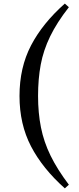

<svg xmlns="http://www.w3.org/2000/svg" viewBox="-20 -843 440 1065"><path d="M191.1 -310.7Q191.1 -216.9 207.1 -136.5Q223.1 -56 260.6 20.6Q298.1 97.1 362 181.6L339.6 201.8Q216 91.5 152.1 -31.2Q88.2 -153.9 88.2 -310.7Q88.2 -468.2 152.1 -590.9Q216 -713.6 339.6 -823.1L362 -803Q295.2 -717.8 258 -640.8Q220.7 -563.9 205.9 -484.5Q191.1 -405.1 191.1 -310.7Z"/></svg>

Font: Source Han Serif JP VF
Style: Regular
Weight: 250
Designer: Ryoko NISHIZUKA 西塚涼子 (kana & ideographs); Frank Grießhammer (Latin, Greek & Cyrillic); Wenlong ZHANG 张文龙 (bopomofo); San
Foundry: Adobe
Version: Version 2.001;hotconv 1.1.0;makeotfexe 2.6.0